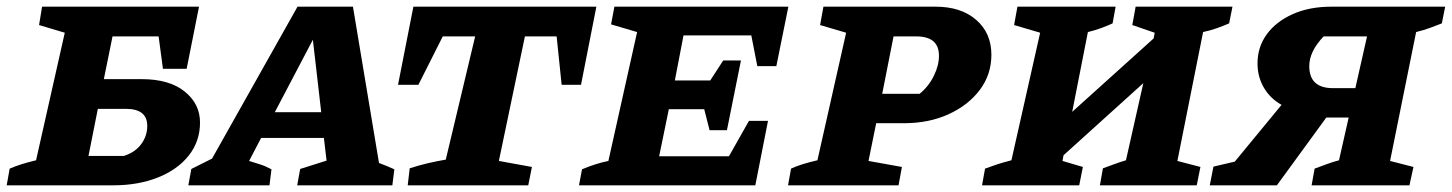

<svg xmlns="http://www.w3.org/2000/svg" viewBox="-36 -555 4348 575"><path d="M-16 0 -7 -50Q9 -57 28 -63Q47 -69 72 -75L158 -457L81 -480L90 -535H560L523 -349H452L439 -446H301L275 -318H388Q471 -318 517 -281Q563 -244 563 -188Q563 -132 529.5 -89.5Q496 -47 437 -23.5Q378 0 303 0ZM229 -88H335Q369 -99 387 -123.5Q405 -148 405 -178Q405 -229 341 -229H257Z M1099 -67Q1112 -62 1123 -57.5Q1134 -53 1145 -48L1139 0H854L863 -49L942 -74L934 -142H746L710 -73Q728 -67 742 -63Q756 -59 777 -48L771 0H528L537 -49L599 -80L855 -535H1021ZM787 -219H926L901 -436Z M1750 -535 1704 -301H1646L1631 -446H1536L1458 -73L1557 -55L1546 0H1185L1191 -51Q1219 -60 1244.5 -66Q1270 -72 1299 -77L1387 -446H1290L1217 -301H1156L1202 -535Z M1698 0 1707 -48Q1726 -56 1746 -62.5Q1766 -69 1786 -73L1872 -459L1794 -482L1804 -535H2325L2289 -357H2232L2214 -449H2011L1985 -314H2091L2130 -374H2183L2141 -165H2089L2073 -228H1967L1938 -87H2147L2207 -193H2264L2226 0Z M2324 0 2333 -50Q2348 -57 2367 -63Q2386 -69 2412 -75L2498 -457L2420 -480L2430 -535H2766Q2842 -535 2887.5 -495.5Q2933 -456 2933 -391Q2933 -332 2898.5 -286Q2864 -240 2805 -213Q2746 -186 2671 -186H2588L2565 -73L2665 -55L2655 0ZM2708 -446H2640L2606 -274H2718Q2745 -296 2760.5 -327.5Q2776 -359 2776 -388Q2776 -446 2708 -446Z M2905 0 2914 -50Q2936 -58 2951 -63Q2966 -68 2993 -75L3079 -457L3001 -480L3011 -535H3305L3296 -485Q3281 -478 3262 -471Q3243 -464 3222 -459L3175 -220L3419 -440L3422 -457L3355 -480L3365 -535H3655L3645 -485Q3629 -478 3609.5 -471Q3590 -464 3567 -459L3490 -73L3559 -55L3548 0H3258L3267 -51Q3284 -57 3301.5 -63.5Q3319 -70 3336 -75L3388 -306L3149 -90L3146 -73L3207 -55L3196 0Z M3587 0 3598 -56 3662 -71 3802 -241Q3768 -260 3749 -292.5Q3730 -325 3730 -365Q3730 -414 3757.5 -452Q3785 -490 3835 -512.5Q3885 -535 3951 -535H4292L4282 -485Q4264 -478 4246.5 -471.5Q4229 -465 4205 -459L4127 -73L4197 -55L4185 0H3892L3901 -50Q3920 -57 3937.5 -63.5Q3955 -70 3974 -75L4003 -203H3936L3788 0ZM3956 -291H4023L4058 -446H3928Q3885 -401 3885 -357Q3885 -291 3956 -291Z"/></svg>

Font: Piazzolla SC
Style: Bold Italic
Weight: 700
Italic angle: -11.3°
Designer: Juan Pablo del Peral
Foundry: Huerta Tipografica
Version: Version 1.330